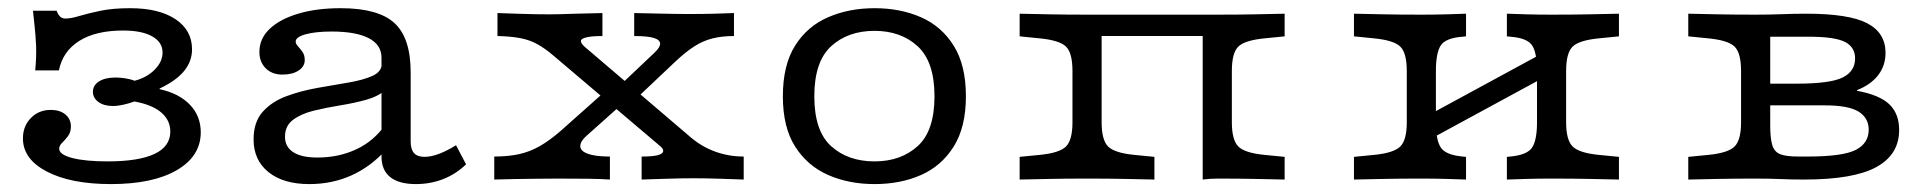

<svg xmlns="http://www.w3.org/2000/svg" viewBox="-20 -447 4793 478"><path d="M256.5 11.3Q156.5 11.3 96.8 -19.8Q37.1 -50.8 37.1 -102.4Q37.1 -133.1 56.9 -153.2Q76.6 -173.4 106.5 -173.4Q129 -173.4 142.7 -162.1Q156.5 -150.8 156.5 -132.3Q156.5 -117.7 149.2 -108.1Q141.9 -98.4 134.7 -91.5Q127.4 -84.7 127.4 -76.6Q127.4 -62.1 160.1 -53.6Q192.7 -45.2 247.6 -45.2Q325 -45.2 364.5 -63.7Q404 -82.3 404 -119.4Q404 -147.6 381.5 -166.9Q358.9 -186.3 314.5 -194.4Q301.6 -189.5 287.1 -186.3Q272.6 -183.1 261.3 -183.1Q238.7 -183.1 225 -193.1Q211.3 -203.2 211.3 -218.5Q211.3 -234.7 226.6 -244.4Q241.9 -254 267.7 -254Q279 -254 291.9 -252Q304.8 -250 315.3 -246Q346 -254 365.3 -273.8Q384.7 -293.5 384.7 -316.1Q384.7 -341.9 358.9 -356.5Q333.1 -371 286.3 -371Q218.5 -371 177.4 -345.2Q136.3 -319.4 126.6 -271.8H67.7Q71 -307.3 69.8 -334.3Q68.5 -361.3 66.1 -382.3Q63.7 -403.2 62.1 -420.2H121Q125 -409.7 130.2 -405.2Q135.5 -400.8 142.7 -400.8Q156.5 -400.8 177.8 -407.3Q199.2 -413.7 230.2 -420.2Q261.3 -426.6 304 -426.6Q375.8 -426.6 416.9 -399.2Q458.1 -371.8 458.1 -324.2Q458.1 -294.4 438.3 -270.2Q418.5 -246 377.4 -226.6V-225Q425.8 -214.5 452.8 -186.3Q479.8 -158.1 479.8 -117.7Q479.8 -58.1 420.2 -23.4Q360.5 11.3 256.5 11.3Z M929.8 -206.5V-303.2Q929.8 -335.5 898 -352Q866.1 -368.5 805.6 -368.5Q766.1 -368.5 741.1 -361.7Q716.1 -354.8 716.1 -343.5Q716.1 -337.9 721.8 -331.9Q727.4 -325.8 733.1 -317.7Q738.7 -309.7 738.7 -297.6Q738.7 -281.5 723.4 -271.4Q708.1 -261.3 683.1 -261.3Q657.3 -261.3 641.5 -277Q625.8 -292.7 625.8 -317.7Q625.8 -350.8 651.2 -375Q676.6 -399.2 722.2 -412.9Q767.7 -426.6 828.2 -426.6Q921.8 -426.6 962.1 -389.5Q1002.4 -352.4 1002.4 -266.9V-206.5ZM750 11.3Q685.5 11.3 648.4 -18.5Q611.3 -48.4 611.3 -100Q611.3 -143.5 634.3 -169Q657.3 -194.4 693.5 -207.7Q729.8 -221 770.6 -228.2Q811.3 -235.5 847.6 -241.5Q883.9 -247.6 907.3 -258.1Q930.6 -268.5 930.6 -289.5L939.5 -223.4Q922.6 -207.3 892.3 -198.8Q862.1 -190.3 827 -184.7Q791.9 -179 760.9 -171.4Q729.8 -163.7 709.7 -148.8Q689.5 -133.9 689.5 -106.5Q689.5 -81.5 710.1 -68.1Q730.6 -54.8 770.2 -54.8Q823.4 -54.8 867.3 -75.4Q911.3 -96 940.3 -137.9L941.1 -74.2Q902.4 -31.5 854.4 -10.1Q806.5 11.3 750 11.3ZM1002.4 -94.4Q1002.4 -75 1010.9 -65.7Q1019.4 -56.5 1037.1 -56.5Q1053.2 -56.5 1073.4 -64.1Q1093.5 -71.8 1115.3 -85.5L1140.3 -37.9Q1115.3 -13.7 1083.5 -1.2Q1051.6 11.3 1015.3 11.3Q973.4 11.3 951.6 -6Q929.8 -23.4 929.8 -57.3V-206.5H1002.4Z M1577.4 0V-57.3Q1604 -57.3 1616.9 -60.5Q1629.8 -63.7 1631 -70.2Q1632.3 -76.6 1621.8 -84.7L1356.5 -309.7Q1335.5 -327.4 1316.9 -337.5Q1298.4 -347.6 1275.4 -352Q1252.4 -356.5 1218.5 -357.3V-414.5Q1241.9 -413.7 1278.2 -412.5Q1314.5 -411.3 1347.6 -411.3Q1359.7 -411.3 1374.6 -411.7Q1389.5 -412.1 1414.1 -412.9Q1438.7 -413.7 1479.8 -414.5V-357.3Q1453.2 -357.3 1439.9 -354Q1426.6 -350.8 1426.2 -345.2Q1425.8 -339.5 1435.5 -330.6L1700 -104.8Q1727.4 -81.5 1760.9 -69.4Q1794.4 -57.3 1831.5 -57.3V0Q1808.9 -0.8 1773.4 -2Q1737.9 -3.2 1706.5 -3.2Q1675 -3.2 1639.5 -2Q1604 -0.8 1577.4 0ZM1210.5 0V-57.3Q1245.2 -57.3 1272.6 -63.3Q1300 -69.4 1325 -83.9Q1350 -98.4 1376.6 -121.8L1494.4 -226.6L1538.7 -196.8L1441.1 -109.7Q1428.2 -98.4 1425.4 -88.7Q1422.6 -79 1429.4 -72.2Q1436.3 -65.3 1453.6 -61.3Q1471 -57.3 1498.4 -57.3V0Q1475.8 -1.6 1444 -2Q1412.1 -2.4 1367.7 -2.4Q1346 -2.4 1316.5 -2Q1287.1 -1.6 1258.5 -1.2Q1229.8 -0.8 1210.5 0ZM1559.7 -197.6 1516.9 -228.2 1609.7 -316.1Q1623.4 -329 1623.4 -338.3Q1623.4 -347.6 1608.1 -352.4Q1592.7 -357.3 1558.9 -357.3V-414.5Q1593.5 -413.7 1615.7 -413.3Q1637.9 -412.9 1655.2 -412.5Q1672.6 -412.1 1691.1 -412.1Q1729 -412.1 1759.3 -412.9Q1789.5 -413.7 1807.3 -414.5V-357.3Q1778.2 -357.3 1754.8 -351.6Q1731.5 -346 1709.7 -332.3Q1687.9 -318.5 1662.1 -294.4Z M2157.3 11.3Q2093.5 11.3 2041.9 -11.3Q1990.3 -33.9 1959.7 -81.9Q1929 -129.8 1929 -207.3Q1929 -284.7 1959.3 -333.1Q1989.5 -381.5 2041.5 -404Q2093.5 -426.6 2157.3 -426.6Q2221.8 -426.6 2273 -404Q2324.2 -381.5 2354.4 -333.1Q2384.7 -284.7 2384.7 -207.3Q2384.7 -130.6 2354.4 -82.3Q2324.2 -33.9 2273 -11.3Q2221.8 11.3 2157.3 11.3ZM2157.3 -45.2Q2222.6 -45.2 2264.5 -83.1Q2306.5 -121 2306.5 -207.3Q2306.5 -293.5 2264.5 -331.9Q2222.6 -370.2 2157.3 -370.2Q2091.1 -370.2 2049.2 -331.9Q2007.3 -293.5 2007.3 -207.3Q2007.3 -121 2049.2 -83.1Q2091.1 -45.2 2157.3 -45.2Z M2974.2 0V-410.5H3010.5Q3063.7 -410.5 3102.4 -411.3Q3141.1 -412.1 3178.2 -412.9V-356.5L3129 -351.6Q3079 -346.8 3062.9 -331Q3046.8 -315.3 3046.8 -270.2V-142.7Q3046.8 -98.4 3062.9 -82.3Q3079 -66.1 3129 -61.3L3178.2 -56.5V0Q3141.1 -0.8 3102.4 -1.6Q3063.7 -2.4 3010.5 -2.4Q2992.7 -2.4 2974.2 0ZM2686.3 -2.4Q2633.1 -2.4 2594.4 -1.6Q2555.6 -0.8 2518.5 0V-56.5L2567.7 -61.3Q2617.7 -66.1 2633.9 -82.3Q2650 -98.4 2650 -142.7V-270.2Q2650 -315.3 2633.9 -331Q2617.7 -346.8 2567.7 -351.6L2518.5 -356.5V-412.9Q2555.6 -412.1 2594.4 -411.3Q2633.1 -410.5 2686.3 -410.5H2722.6V-142.7Q2722.6 -98.4 2738.7 -82.3Q2754.8 -66.1 2804.8 -61.3L2854 -56.5V0Q2816.9 -0.8 2778.2 -1.6Q2739.5 -2.4 2686.3 -2.4ZM2703.2 -357.3V-410.5H2992.7V-357.3Z M3842.7 -2.4Q3808.1 -2.4 3781.9 -1.6Q3755.6 -0.8 3731.5 0V-56.5L3740.3 -57.3Q3782.3 -61.3 3794.4 -79.8Q3806.5 -98.4 3806.5 -142.7V-206.5H3879V-142.7Q3879 -98.4 3895.2 -82.3Q3911.3 -66.1 3961.3 -61.3L4010.5 -56.5V0Q3973.4 -0.8 3934.7 -1.6Q3896 -2.4 3842.7 -2.4ZM3518.5 -2.4Q3465.3 -2.4 3426.6 -1.6Q3387.9 -0.8 3350.8 0V-56.5L3400 -61.3Q3450 -66.1 3466.1 -82.3Q3482.3 -98.4 3482.3 -142.7V-270.2Q3482.3 -315.3 3466.1 -331Q3450 -346.8 3400 -351.6L3350.8 -356.5V-412.9Q3387.9 -412.1 3426.6 -411.3Q3465.3 -410.5 3518.5 -410.5Q3554 -410.5 3579.8 -411.3Q3605.6 -412.1 3629.8 -412.9V-356.5L3621 -355.6Q3579 -352.4 3566.9 -333.9Q3554.8 -315.3 3554.8 -270.2V-142.7Q3554.8 -98.4 3566.9 -79.8Q3579 -61.3 3621 -57.3L3629.8 -56.5V0Q3605.6 -0.8 3579.8 -1.6Q3554 -2.4 3518.5 -2.4ZM3806.5 -206.5V-270.2Q3806.5 -315.3 3794.4 -333.9Q3782.3 -352.4 3740.3 -355.6L3731.5 -356.5V-412.9Q3755.6 -412.1 3781.9 -411.3Q3808.1 -410.5 3842.7 -410.5Q3896 -410.5 3934.7 -411.3Q3973.4 -412.1 4010.5 -412.9V-356.5L3961.3 -351.6Q3911.3 -346.8 3895.2 -331Q3879 -315.3 3879 -270.2V-206.5ZM3511.3 -84.7V-146.8L3848.4 -329.8V-267.7Z M4350.8 -2.4Q4297.6 -2.4 4258.9 -1.6Q4220.2 -0.8 4183.1 0V-56.5L4232.3 -61.3Q4282.3 -66.1 4298.4 -82.3Q4314.5 -98.4 4314.5 -142.7V-270.2Q4314.5 -315.3 4298.4 -331Q4282.3 -346.8 4232.3 -351.6L4183.1 -356.5V-412.9Q4220.2 -412.1 4258.9 -411.3Q4297.6 -410.5 4350.8 -410.5H4351.6Q4387.1 -410.5 4416.5 -411.7Q4446 -412.9 4476.6 -412.9Q4583.1 -412.9 4628.6 -389.1Q4674.2 -365.3 4674.2 -315.3Q4674.2 -283.9 4656 -260.1Q4637.9 -236.3 4603.2 -222.6V-221Q4659.7 -210.5 4683.9 -187.1Q4708.1 -163.7 4708.1 -123.4Q4708.1 -62.1 4651.2 -31Q4594.4 0 4471.8 0Q4441.1 0 4412.9 -1.2Q4384.7 -2.4 4351.6 -2.4ZM4387.1 -134.7Q4387.1 -102.4 4392.3 -85.5Q4397.6 -68.5 4412.5 -62.9Q4427.4 -57.3 4456.5 -57.3H4480.6Q4567.7 -57.3 4600 -73.8Q4632.3 -90.3 4632.3 -124.2Q4632.3 -153.2 4607.3 -169Q4582.3 -184.7 4522.6 -184.7H4350V-238.7H4452.4Q4536.3 -238.7 4567.3 -254Q4598.4 -269.4 4598.4 -301.6Q4598.4 -329.8 4573 -342.7Q4547.6 -355.6 4483.1 -355.6H4380.6L4387.1 -363.7Z"/></svg>

Font: Playfair 5pt SemiExpanded Light
Style: Regular
Weight: 300
Width: 6
Designer: Claus Eggers Sørensen
Foundry: Claus Eggers Sørensen
Version: Version 2.203